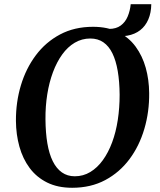

<svg xmlns="http://www.w3.org/2000/svg" viewBox="-20 -880 756 910"><path d="M322 10Q253.5 10 203.2 -15Q153 -40 120.5 -83.8Q88 -127.5 72 -185Q56 -242.5 55.5 -307Q55 -395.5 79 -475.5Q103 -555.5 149.8 -618Q196.5 -680.5 264.8 -716.8Q333 -753 421 -753Q490 -753 540.2 -728Q590.5 -703 622.8 -659Q655 -615 670.8 -558.5Q686.5 -502 687 -439Q688 -350.5 664.2 -269.5Q640.5 -188.5 593.8 -125.8Q547 -63 478.8 -26.5Q410.5 10 322 10ZM334.5 -44.5Q374.5 -44.5 408 -64.8Q441.5 -85 467.5 -121Q493.5 -157 511.5 -205.5Q529.5 -254 538.2 -311.2Q547 -368.5 547 -431Q546.5 -494 538 -543.5Q529.5 -593 512.8 -627.2Q496 -661.5 470 -679.5Q444 -697.5 408 -697.5Q368 -697.5 334.2 -677.5Q300.5 -657.5 274.8 -621.8Q249 -586 231 -537.8Q213 -489.5 204 -432.8Q195 -376 195.5 -315Q196 -250.5 204.5 -200.5Q213 -150.5 230.2 -115.8Q247.5 -81 273.5 -62.8Q299.5 -44.5 334.5 -44.5ZM599.5 -860H697Q696.5 -819.5 683 -788Q669.5 -756.5 644.5 -737Q619.5 -717.5 583.8 -711Q548 -704.5 502 -713L496.5 -743Q530.5 -743 552.2 -759Q574 -775 585.2 -802Q596.5 -829 599.5 -860Z"/></svg>

Font: Merriweather 20pt SemiBold
Style: Italic
Weight: 600
Italic angle: -7.8°
Version: Version 2.101